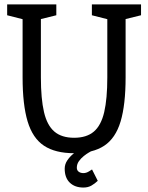

<svg xmlns="http://www.w3.org/2000/svg" viewBox="-20 -687 672 871"><path d="M549.8 -336Q549.8 -212 527.1 -136Q504.3 -60 452.9 -26Q401.5 8 316.2 8Q230.8 8 179.5 -26Q128.2 -60 105.3 -136Q82.5 -212 82.5 -336H165.5Q165.5 -239 179.6 -178.6Q193.7 -118.2 226.7 -90.1Q259.7 -62 316.2 -62Q372.8 -62 405.8 -90.1Q438.7 -118.2 452.8 -178.6Q466.8 -239 466.8 -336ZM466.8 -667H549.8V-336H466.8ZM165.5 -336H82.5V-667H165.5ZM12.5 -667H92.5L97.3 -596.2L12.5 -617.8ZM396.8 -667H476.8L481.7 -596.2L396.8 -617.8ZM147.2 -596 155.5 -667H235.5V-617.8ZM531.5 -596 539.8 -667H619.8V-617.8ZM391.8 0Q391.8 0 382.4 5.3Q373 10.7 360.2 20.8Q347.3 31 337.9 44.3Q328.5 57.7 328.5 73.7Q328.5 85.7 337 92Q345.5 98.3 358.5 98.3Q371.5 98.3 384.5 90Q397.5 81.7 397.5 81.7L423.5 133.3Q410.5 145.8 394.9 154.8Q379.3 163.8 358.5 163.8Q319.5 163.8 296.5 141.5Q273.5 119.2 273.5 78.3Q273.5 58.2 285 41Q296.5 23.8 312.2 11Q327.8 -1.8 339.3 -8.9Q350.8 -16 350.8 -16Z"/></svg>

Font: Epunda Slab Light
Style: Regular
Weight: 300
Designer: Simon Atzbach
Foundry: typofactur
Version: Version 1.102